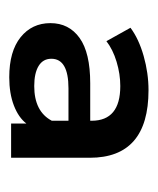

<svg xmlns="http://www.w3.org/2000/svg" viewBox="17 -746 341 415"><g transform="rotate(90 187.5 -538.5)"><path d="M321 -562V-392H247V-425Q234 -408 208 -398Q182 -388 147 -388Q91 -388 60.5 -412.5Q30 -437 30 -477Q30 -517 62 -540Q94 -563 160 -563H241V-566Q241 -628 166 -628Q140 -628 113.5 -620Q87 -612 69 -598L40 -650Q64 -668 101 -678.5Q138 -689 175 -689Q321 -689 321 -562ZM241 -480V-516H171Q107 -516 107 -479Q107 -461 122.5 -451.5Q138 -442 166 -442Q221 -442 241 -480Z"/></g></svg>

Font: Montserrat Ace
Style: Bold
Weight: 600
Designer: Julieta Ulanovsky
Foundry: Julieta Ulanovsky
Version: Version 1